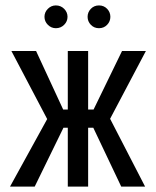

<svg xmlns="http://www.w3.org/2000/svg" viewBox="-20 -688 574 708"><path d="M186 -668Q169 -668 156.5 -655.5Q144 -643 144 -626Q144 -609 156.5 -596.5Q169 -584 186 -584Q204 -584 216.5 -596.5Q229 -609 229 -626Q229 -643 216.5 -655.5Q204 -668 186 -668ZM345 -668Q327 -668 315 -655.5Q303 -643 303 -626Q303 -609 315 -596.5Q327 -584 345 -584Q363 -584 375 -596.5Q387 -609 387 -626Q387 -643 375 -655.5Q363 -668 345 -668ZM518 -500H430L325 -284H305V-500H230V-284H213L113 -500H22L154 -249L17 0H108L214 -217H230V0H305V-217H324L427 0H515L386 -250Z"/></svg>

Font: Advent Pro Medium
Style: Regular
Weight: 500
Designer: VivaRado, Andreas Kalpakidis
Foundry: VivaRado, Andreas Kalpakidis
Version: Version 3.000